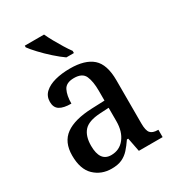

<svg xmlns="http://www.w3.org/2000/svg" viewBox="-186 -875 904 993"><g transform="rotate(-30 266.5 -378.0)"><path d="M188 10Q127 10 85.5 -29.5Q44 -69 44 -151Q44 -231 96.5 -269Q149 -307 254 -311L331 -314V-373Q331 -428 316.5 -461Q302 -494 252 -494Q205 -494 190 -464Q175 -434 175 -386Q129 -386 106 -400.5Q83 -415 83 -449Q83 -483 106.5 -504.5Q130 -526 169.5 -536.5Q209 -547 259 -547Q348 -547 392.5 -508Q437 -469 437 -374V-116Q437 -74 450 -59Q463 -44 494 -44H497V0H355L339 -82H331Q312 -54 293.5 -33.5Q275 -13 250.5 -1.5Q226 10 188 10ZM221 -52Q271 -52 301 -90.5Q331 -129 331 -191V-271L278 -268Q208 -264 181 -233.5Q154 -203 154 -146Q154 -52 221 -52ZM272 -606Q246 -624 214 -652.5Q182 -681 155 -710Q128 -739 116 -756V-766H231Q241 -744 256 -717Q271 -690 287 -664Q303 -638 317 -619V-606Z"/></g></svg>

Font: Noto Serif Sinhala SemiCondensed Medium
Style: Regular
Weight: 500
Width: 4
Designer: Jelle Bosma - Monotype Design Team
Foundry: Monotype Imaging Inc.
Version: Version 2.007; ttfautohint (v1.8.4.7-5d5b)